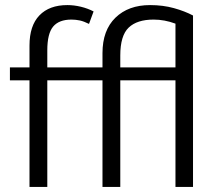

<svg xmlns="http://www.w3.org/2000/svg" viewBox="-20 -735 843 755"><path d="M245 -715Q271 -715 298 -708.5Q325 -702 348 -690L330 -641Q310 -651 294 -654.5Q278 -658 261 -658Q212 -658 189 -630.5Q166 -603 166 -537V-470H383V-526Q383 -616 434 -665.5Q485 -715 570 -715Q621 -715 664 -703Q707 -691 739 -674V0H670V-419H453V0H383V-419H166V0H96V-419H19V-470H96V-556Q96 -634 135 -674.5Q174 -715 245 -715ZM453 -470H670V-642Q627 -658 584 -658Q519 -658 486 -626.5Q453 -595 453 -517Z"/></svg>

Font: Mukta Mahee Light
Style: Regular
Weight: 300
Designer: Shuchita Grover, Noopur Datye, Girish Dalvi, Yashodeep Gholap
Foundry: Ek Type
Version: Version 2.538;PS 1.000;hotconv 16.6.51;makeotf.lib2.5.65220;